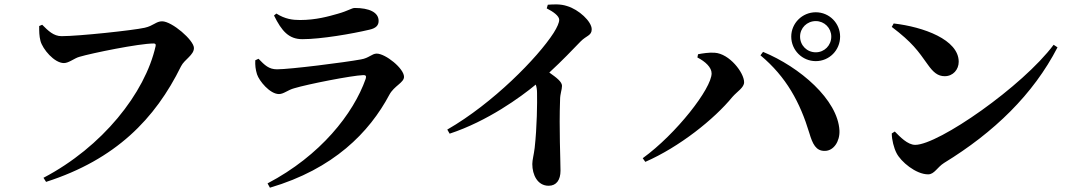

<svg xmlns="http://www.w3.org/2000/svg" viewBox="-20 -813 4990 892"><path d="M266 -645C229 -645 204 -670 176 -698L162 -692C162 -666 162 -647 168 -623C178 -585 232 -520 277 -520C300 -520 326 -543 349 -549C406 -566 626 -611 694 -611C701 -611 705 -608 703 -599C654 -380 455 -130 182 13L194 32C518 -72 701 -261 821 -505C837 -537 881 -557 881 -590C881 -626 779 -714 733 -714C705 -714 693 -693 652 -684C598 -672 346 -645 266 -645Z M1166 -533C1165 -509 1167 -491 1174 -468C1184 -437 1234 -376 1276 -376C1298 -376 1317 -395 1347 -403C1410 -422 1613 -462 1667 -464C1679 -465 1683 -460 1679 -447C1622 -285 1469 -90 1223 39L1234 59C1530 -28 1696 -198 1789 -373C1811 -414 1857 -429 1857 -456C1857 -495 1771 -564 1730 -564C1708 -564 1694 -543 1657 -537C1581 -523 1328 -491 1267 -491C1229 -491 1210 -510 1181 -540ZM1696 -675C1728 -682 1739 -696 1739 -716C1739 -756 1695 -776 1628 -776C1614 -776 1599 -763 1549 -749C1507 -737 1448 -720 1374 -720C1340 -720 1305 -724 1264 -750L1253 -741C1289 -668 1322 -631 1385 -631C1471 -631 1616 -656 1696 -675Z M2520 -774C2550 -759 2578 -739 2578 -721C2578 -708 2569 -687 2552 -660C2478 -545 2270 -333 2058 -211L2069 -192C2245 -250 2399 -362 2469 -420C2473 -409 2475 -396 2475 -381C2476 -337 2475 -224 2464 -126C2460 -93 2453 -70 2453 -51C2453 -1 2477 50 2529 50C2565 50 2584 23 2584 -20C2584 -71 2577 -215 2582 -349C2582 -378 2591 -396 2591 -414C2591 -433 2566 -452 2532 -476C2592 -531 2642 -584 2677 -620C2704 -648 2729 -647 2729 -677C2729 -713 2669 -769 2614 -785C2584 -795 2552 -793 2525 -791Z M3656 -643C3656 -580 3707 -529 3770 -529C3833 -529 3883 -580 3883 -643C3883 -705 3833 -756 3770 -756C3707 -756 3656 -705 3656 -643ZM3697 -643C3697 -683 3729 -715 3770 -715C3810 -715 3842 -683 3842 -643C3842 -602 3810 -570 3770 -570C3729 -570 3697 -602 3697 -643ZM3220 -546C3257 -527 3286 -500 3286 -472C3286 -402 3122 -191 2966 -78L2978 -61C3136 -130 3298 -259 3383 -363C3406 -389 3437 -406 3437 -431C3437 -475 3369 -564 3300 -568C3275 -570 3243 -565 3223 -561ZM3812 -112C3853 -112 3882 -156 3880 -206C3873 -350 3695 -502 3525 -572L3513 -556C3633 -456 3697 -337 3740 -195C3755 -144 3771 -111 3812 -112Z M4132 -704 4123 -688C4219 -615 4244 -578 4291 -512C4316 -477 4337 -459 4369 -459C4408 -459 4434 -490 4434 -526C4434 -629 4270 -688 4132 -704ZM4875 -605C4731 -412 4340 -140 4232 -140C4196 -140 4161 -178 4137 -202L4123 -193C4123 -164 4133 -125 4145 -102C4165 -62 4235 -3 4292 -3C4321 -3 4334 -36 4366 -56C4598 -198 4780 -374 4893 -593Z"/></svg>

Font: Noto Serif CJK KR
Style: Bold
Weight: 700
Designer: Ryoko NISHIZUKA 西塚涼子 (kana & ideographs); Frank Grießhammer (Latin, Greek & Cyrillic); Wenlong ZHANG 张文龙 (bopomofo); San
Foundry: Adobe
Version: Version 2.001;hotconv 1.1.0;makeotfexe 2.6.0